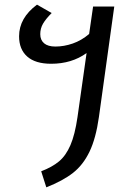

<svg xmlns="http://www.w3.org/2000/svg" viewBox="-20 -592 578 825"><path d="M471 -564 405 -89Q392 3 364.5 60Q337 117 293.5 151Q250 185 179 213L157 144Q204 126 233.5 101.5Q263 77 282.5 32Q302 -13 313 -89L352 -364Q288 -318 200 -318Q132 -318 97 -349Q62 -380 62 -436Q62 -515 139 -572L202 -536Q177 -511 165 -490.5Q153 -470 153 -445Q153 -420 169.5 -406Q186 -392 218 -392Q255 -392 292.5 -405Q330 -418 363 -446L380 -564Z"/></svg>

Font: FiraGO
Style: Italic
Weight: 400
Italic angle: -8°
Designer: bBox Type GmbH
Foundry: bBox Type GmbH
Version: Version 1.001